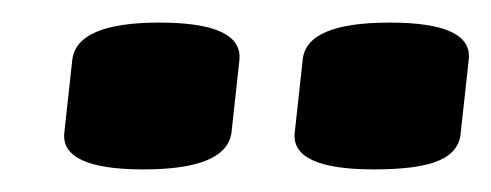

<svg xmlns="http://www.w3.org/2000/svg" viewBox="-20 -730 435 170"><path d="M311 -580Q237 -580 241 -613L248 -677Q251 -710 325 -710Q399 -710 395 -677L388 -613Q387 -596 369 -588Q351 -580 311 -580ZM107 -580Q33 -580 37 -613L44 -677Q48 -710 121 -710Q195 -710 192 -677L185 -613Q181 -580 107 -580Z"/></svg>

Font: Asap ExtraBold
Style: Italic
Weight: 800
Italic angle: -6°
Designer: Pablo Cosgaya
Foundry: Omnibus-Type
Version: Version 3.001; ttfautohint (v1.8.4.7-5d5b)